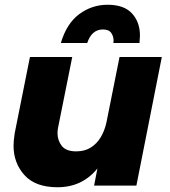

<svg xmlns="http://www.w3.org/2000/svg" viewBox="-20 -781 717 808"><path d="M222 7Q129 7 83 -44Q37 -95 37 -168Q37 -189 42 -221L106 -541H284L225 -247Q222 -234 222 -221Q222 -190 240 -167Q258 -144 301 -144Q336.5 -144 362.2 -160.2Q388 -176.5 404.2 -204Q420.5 -231.5 428 -266L483 -541H661L554 0H376L390 -72Q326 7 222 7ZM567 -600H457L458 -610Q458 -628 448 -642.5Q438 -657 413 -657Q366 -657 347 -600H236Q260.5 -682.5 313.8 -721.8Q367 -761 433 -761Q502 -761 535.5 -724.5Q569 -688 569 -631Z"/></svg>

Font: Argentum Novus
Style: Bold Italic
Weight: 700
Designer: Julieta Ulanovsky (font) & Cristiano Sobral (main changes)
Foundry: Julieta Ulanovsky (font) & Cristiano Sobral (main changes)
Version: Version 3.00;November 27, 2020;FontCreator 13.0.0.2655 64-bi